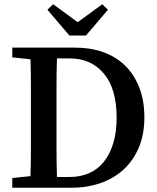

<svg xmlns="http://www.w3.org/2000/svg" viewBox="-20 -887 740 907"><path d="M311 -51Q360 -51 401 -69Q442 -87 470.5 -122.5Q499 -158 515 -210.5Q531 -263 531 -331Q531 -468 470.5 -539.5Q410 -611 310 -611H249Q247 -547 247 -482.5Q247 -418 247 -352V-321Q247 -249 247 -183Q247 -117 249 -51ZM337 -662Q408 -662 468 -640.5Q528 -619 571 -577Q614 -535 638 -473.5Q662 -412 662 -333Q662 -252 635.5 -189.5Q609 -127 562.5 -85Q516 -43 453 -21.5Q390 0 317 0H38V-46L124 -55Q126 -118 126 -183.5Q126 -249 126 -321V-352Q126 -416 126 -479.5Q126 -543 124 -607L38 -616V-662ZM490 -841 386 -719H308L204 -841L231 -867L347 -782L463 -867Z"/></svg>

Font: Source Serif Pro Semibold
Style: Regular
Weight: 600
Designer: Frank Grießhammer
Foundry: Adobe Systems Incorporated
Version: Version 1.014;PS Version 1.0;hotconv 1.0.73;makeotf.lib2.5.5